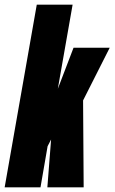

<svg xmlns="http://www.w3.org/2000/svg" viewBox="-64 -805 492 825"><path d="M-44 0H110L140.5 -176.5L155.5 -205.5L139.5 0H295.5L293 -373.5L407.5 -600H252L184.5 -423.5L248 -785H94Z"/></svg>

Font: Anybody UltraCondensed ExtraBold
Style: Italic
Weight: 800
Width: 1
Italic angle: -10°
Version: Version 1.113;gftools[0.9.25]